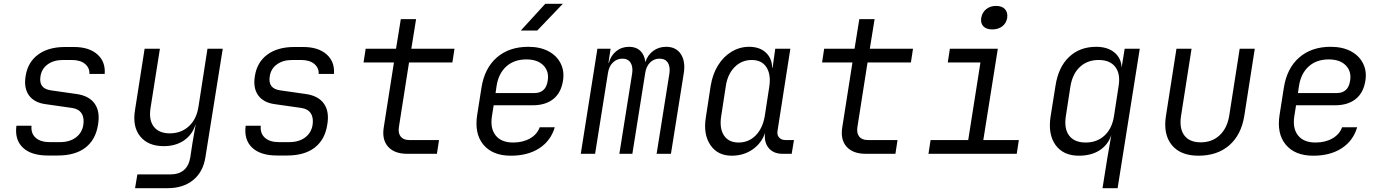

<svg xmlns="http://www.w3.org/2000/svg" viewBox="-20 -805 7240 1005"><path d="M230 9Q143 9 99.5 -32.5Q56 -74 66 -147H145Q141 -107 166.5 -84Q192 -61 241 -61H293Q344 -61 376.5 -85Q409 -109 416 -150Q422 -188 407 -211.5Q392 -235 357 -240L217 -260Q159 -268 131.5 -306Q104 -344 114 -406Q125 -479 179 -519Q233 -559 320 -559H367Q446 -559 489.5 -520.5Q533 -482 528 -418H448Q450 -449 425.5 -470Q401 -491 356 -491H310Q261 -491 229.5 -468Q198 -445 192 -406Q181 -341 247 -332L380 -313Q446 -304 475.5 -262.5Q505 -221 493 -152Q481 -74 427.5 -32.5Q374 9 282 9Z M687 180 699 108H870Q961 108 976 19L987 -54L1004 -152H1003Q986 -99 942.5 -69.5Q899 -40 837 -40Q755 -40 713.5 -91.5Q672 -143 687 -231L737 -550H817L768 -240Q758 -177 785 -142Q812 -107 869 -107Q928 -107 968.5 -144Q1009 -181 1019 -247L1066 -550H1146L1055 19Q1043 95 991 137.5Q939 180 857 180Z M1430 9Q1343 9 1299.5 -32.5Q1256 -74 1266 -147H1345Q1341 -107 1366.5 -84Q1392 -61 1441 -61H1493Q1544 -61 1576.5 -85Q1609 -109 1616 -150Q1622 -188 1607 -211.5Q1592 -235 1557 -240L1417 -260Q1359 -268 1331.5 -306Q1304 -344 1314 -406Q1325 -479 1379 -519Q1433 -559 1520 -559H1567Q1646 -559 1689.5 -520.5Q1733 -482 1728 -418H1648Q1650 -449 1625.5 -470Q1601 -491 1556 -491H1510Q1461 -491 1429.5 -468Q1398 -445 1392 -406Q1381 -341 1447 -332L1580 -313Q1646 -304 1675.5 -262.5Q1705 -221 1693 -152Q1681 -74 1627.5 -32.5Q1574 9 1482 9Z M2111 0Q2044 0 2011 -37.5Q1978 -75 1989 -140L2042 -478H1883L1894 -550H2053L2078 -705H2158L2133 -550H2359L2348 -478H2121L2068 -140Q2063 -108 2077.5 -90Q2092 -72 2122 -72H2278L2267 0Z M2654 10Q2558 10 2510 -48Q2462 -106 2478 -205L2500 -345Q2516 -448 2580.5 -504Q2645 -560 2745 -560Q2807 -560 2850.5 -537Q2894 -514 2914.5 -473.5Q2935 -433 2927 -383Q2917 -319 2876 -286.5Q2835 -254 2769 -254H2564L2555 -197Q2545 -133 2574.5 -96Q2604 -59 2666 -59Q2717 -59 2754.5 -80.5Q2792 -102 2805 -139H2884Q2863 -68 2803 -29Q2743 10 2654 10ZM2574 -318H2779Q2806 -318 2824 -333.5Q2842 -349 2847 -383Q2855 -431 2824.5 -462.5Q2794 -494 2735 -494Q2671 -494 2630 -457Q2589 -420 2579 -353ZM2706 -645 2834 -785H2926L2792 -645Z M3020 0 3107 -550H3176L3165 -476H3167Q3177 -514 3205.5 -537Q3234 -560 3273 -560Q3310 -560 3332 -538.5Q3354 -517 3358 -480Q3370 -517 3399 -538.5Q3428 -560 3467 -560Q3519 -560 3544 -521.5Q3569 -483 3559 -421L3492 0H3417L3484 -421Q3489 -456 3475.5 -477Q3462 -498 3432 -498Q3403 -498 3382.5 -477.5Q3362 -457 3357 -421L3290 0H3222L3289 -421Q3294 -456 3280.5 -477Q3267 -498 3238 -498Q3209 -498 3188 -477.5Q3167 -457 3162 -421L3095 0Z M3810 10Q3736 10 3698 -46.5Q3660 -103 3675 -193L3700 -356Q3710 -417 3738.5 -463Q3767 -509 3809.5 -534.5Q3852 -560 3901 -560Q3956 -560 3988.5 -530Q4021 -500 4022 -450H4024L4038 -550H4117L4050 -121Q4046 -99 4058 -85.5Q4070 -72 4091 -72H4136L4124 0H4076Q4028 0 4003 -31Q3978 -62 3985 -110Q3966 -55 3919 -22.5Q3872 10 3810 10ZM3846 -59Q3899 -59 3935.5 -96Q3972 -133 3983 -197L4007 -353Q4016 -416 3991.5 -453.5Q3967 -491 3915 -491Q3862 -491 3825 -453.5Q3788 -416 3779 -353L3755 -197Q3745 -133 3769.5 -96Q3794 -59 3846 -59Z M4511 0Q4444 0 4411 -37.5Q4378 -75 4389 -140L4442 -478H4283L4294 -550H4453L4478 -705H4558L4533 -550H4759L4748 -478H4521L4468 -140Q4463 -108 4477.5 -90Q4492 -72 4522 -72H4678L4667 0Z M4840 0 4851 -72H5048L5112 -478H4941L4952 -550H5203L5127 -72H5313L5302 0ZM5174 -651Q5143 -651 5127.5 -667Q5112 -683 5116 -711Q5121 -740 5142 -757Q5163 -774 5194 -774Q5225 -774 5240.5 -757Q5256 -740 5252 -711Q5247 -683 5226 -667Q5205 -651 5174 -651Z M5751 180 5776 23 5797 -98Q5780 -47 5736 -18.5Q5692 10 5627 10Q5546 10 5505.5 -45.5Q5465 -101 5479 -194L5505 -357Q5520 -454 5576 -507Q5632 -560 5718 -560Q5777 -560 5813 -530.5Q5849 -501 5851 -451L5867 -550H5946L5830 180ZM5663 -59Q5722 -59 5761.5 -95.5Q5801 -132 5811 -197L5835 -353Q5846 -418 5818 -454.5Q5790 -491 5731 -491Q5672 -491 5633 -455Q5594 -419 5583 -353L5559 -197Q5549 -131 5576.5 -95Q5604 -59 5663 -59Z M6253 10Q6159 10 6113.5 -46Q6068 -102 6083 -198L6138 -550H6217L6162 -198Q6152 -133 6179 -96.5Q6206 -60 6265 -60Q6324 -60 6363.5 -96.5Q6403 -133 6414 -198L6469 -550H6548L6493 -198Q6477 -99 6414.5 -44.5Q6352 10 6253 10Z M6854 10Q6758 10 6710 -48Q6662 -106 6678 -205L6700 -345Q6716 -448 6780.5 -504Q6845 -560 6945 -560Q7007 -560 7050.5 -537Q7094 -514 7114.5 -473.5Q7135 -433 7127 -383Q7117 -319 7076 -286.5Q7035 -254 6969 -254H6764L6755 -197Q6745 -133 6774.5 -96Q6804 -59 6866 -59Q6917 -59 6954.5 -80.5Q6992 -102 7005 -139H7084Q7063 -68 7003 -29Q6943 10 6854 10ZM6774 -318H6979Q7006 -318 7024 -333.5Q7042 -349 7047 -383Q7055 -431 7024.5 -462.5Q6994 -494 6935 -494Q6871 -494 6830 -457Q6789 -420 6779 -353Z"/></svg>

Font: JetBrains Mono NL Light
Style: Italic
Weight: 300
Italic angle: -9°
Designer: Philipp Nurullin, Konstantin Bulenkov
Foundry: JetBrains
Version: Version 2.304; ttfautohint (v1.8.4.7-5d5b)